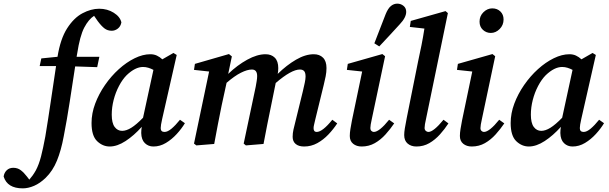

<svg xmlns="http://www.w3.org/2000/svg" viewBox="-186 -791 3345 1055"><path d="M-61 244Q-146 244 -166 179Q-163 158 -149 144.5Q-135 131 -113 131Q-89 131 -71.5 144.5Q-54 158 -38 179L-25 196Q-16 186 -7 173.5Q2 161 11 145Q28 113 39.5 68.5Q51 24 63 -41Q79 -138 93 -233.5Q107 -329 122 -428H32L41 -470L130 -479Q146 -578 183 -635.5Q220 -693 267 -718Q314 -743 359 -743Q404 -743 439 -721Q474 -699 481 -668Q477 -646 461.5 -634Q446 -622 428 -622Q405 -622 388 -635Q371 -648 351 -675L331 -704Q301 -685 277 -639.5Q253 -594 238 -496Q237 -492 236.5 -488Q236 -484 235 -479H360L348 -422L227 -426Q212 -329 197 -231Q182 -133 164 -41Q150 35 127 91.5Q104 148 65 186Q34 216 1.5 230Q-31 244 -61 244Z M428 -161Q428 -115 444 -93.5Q460 -72 485 -72Q508 -72 535.5 -89Q563 -106 600 -144L657 -407Q644 -414 629.5 -418.5Q615 -423 600 -423Q557 -423 510 -378Q487 -355 468 -319Q449 -283 438.5 -242Q428 -201 428 -161ZM657 14Q629 14 610 -4.5Q591 -23 590 -60Q590 -78 593 -94Q550 -46 504 -16Q458 14 417 14Q378 14 347.5 -15.5Q317 -45 317 -115Q317 -168 337 -221.5Q357 -275 391 -324Q425 -373 467 -411Q509 -449 554 -471Q599 -493 640 -493Q660 -493 676 -485.5Q692 -478 706 -465L767 -500L785 -489L705 -137Q697 -102 697 -87Q697 -66 718 -66Q735 -66 756.5 -84Q778 -102 803 -133L830 -114Q812 -84 785 -54.5Q758 -25 725.5 -5.5Q693 14 657 14Z M893 8 880 -2 963 -398 880 -407 885 -440 1072 -494 1088 -481 1068 -385Q1118 -433 1172.5 -463Q1227 -493 1273 -493Q1305 -493 1324 -474Q1343 -455 1343 -417Q1343 -400 1340 -385Q1389 -433 1440.5 -463Q1492 -493 1538 -493Q1570 -493 1589 -474Q1608 -455 1608 -417Q1608 -395 1603.5 -372Q1599 -349 1593 -325L1547 -137Q1543 -119 1540 -107Q1537 -95 1537 -87Q1537 -66 1554 -66Q1586 -66 1640 -133L1667 -113Q1646 -81 1618.5 -52Q1591 -23 1557.5 -4.5Q1524 14 1485 14Q1455 14 1438.5 0Q1422 -14 1422 -39Q1422 -59 1426.5 -79Q1431 -99 1438 -126L1478 -289Q1484 -314 1488.5 -335.5Q1493 -357 1493 -370Q1493 -392 1485 -400.5Q1477 -409 1462 -409Q1415 -409 1329 -335L1304 -212Q1293 -159 1282.5 -106.5Q1272 -54 1262 0L1165 8L1153 -2L1219 -314Q1222 -331 1224.5 -346Q1227 -361 1227 -373Q1227 -409 1198 -409Q1173 -409 1138 -391.5Q1103 -374 1059 -336L1032 -212Q1021 -159 1011 -106.5Q1001 -54 991 0Z M1736 -44Q1736 -61 1739.5 -82.5Q1743 -104 1748 -130L1804 -398L1720 -407L1725 -440L1915 -494L1930 -482L1857 -137Q1849 -102 1849 -87Q1849 -77 1855 -71.5Q1861 -66 1868 -66Q1898 -66 1952 -133L1980 -113Q1959 -82 1932.5 -52.5Q1906 -23 1873.5 -4.5Q1841 14 1801 14Q1773 14 1754.5 -1Q1736 -16 1736 -44ZM1871 -553Q1887 -593 1902 -633Q1917 -673 1933 -713Q1946 -745 1962 -758Q1978 -771 1997 -771Q2016 -771 2031 -759Q2046 -747 2046 -726Q2046 -695 2011 -658Q1983 -627 1955 -597Q1927 -567 1898 -536Z M2102 14Q2073 14 2054 -2Q2035 -18 2035 -49Q2035 -64 2038.5 -86Q2042 -108 2049 -143L2111 -452Q2121 -497 2130 -542.5Q2139 -588 2146 -634L2066 -643L2071 -676L2262 -730L2275 -719L2155 -138Q2151 -121 2149 -108.5Q2147 -96 2147 -88Q2147 -78 2153.5 -72Q2160 -66 2168 -66Q2196 -66 2251 -133L2278 -113Q2258 -82 2231.5 -52.5Q2205 -23 2173 -4.5Q2141 14 2102 14Z M2341 -44Q2341 -61 2344.5 -82.5Q2348 -104 2353 -130L2409 -398L2325 -407L2330 -440L2520 -494L2535 -482L2462 -137Q2454 -102 2454 -87Q2454 -77 2460 -71.5Q2466 -66 2473 -66Q2503 -66 2557 -133L2585 -113Q2564 -82 2537.5 -52.5Q2511 -23 2478.5 -4.5Q2446 14 2406 14Q2378 14 2359.5 -1Q2341 -16 2341 -44ZM2511 -610Q2486 -610 2467.5 -627Q2449 -644 2449 -672Q2449 -703 2470.5 -724Q2492 -745 2519 -745Q2546 -745 2563.5 -728Q2581 -711 2581 -684Q2581 -653 2559.5 -631.5Q2538 -610 2511 -610Z M2731 -161Q2731 -115 2747 -93.5Q2763 -72 2788 -72Q2811 -72 2838.5 -89Q2866 -106 2903 -144L2960 -407Q2947 -414 2932.5 -418.5Q2918 -423 2903 -423Q2860 -423 2813 -378Q2790 -355 2771 -319Q2752 -283 2741.5 -242Q2731 -201 2731 -161ZM2960 14Q2932 14 2913 -4.5Q2894 -23 2893 -60Q2893 -78 2896 -94Q2853 -46 2807 -16Q2761 14 2720 14Q2681 14 2650.5 -15.5Q2620 -45 2620 -115Q2620 -168 2640 -221.5Q2660 -275 2694 -324Q2728 -373 2770 -411Q2812 -449 2857 -471Q2902 -493 2943 -493Q2963 -493 2979 -485.5Q2995 -478 3009 -465L3070 -500L3088 -489L3008 -137Q3000 -102 3000 -87Q3000 -66 3021 -66Q3038 -66 3059.5 -84Q3081 -102 3106 -133L3133 -114Q3115 -84 3088 -54.5Q3061 -25 3028.5 -5.5Q2996 14 2960 14Z"/></svg>

Font: Source Serif 4 Semibold
Style: Italic
Weight: 600
Italic angle: -12°
Designer: Frank Grießhammer
Foundry: Adobe
Version: Version 4.005;hotconv 1.1.0;makeotfexe 2.6.0